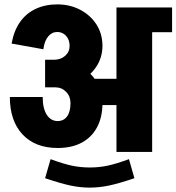

<svg xmlns="http://www.w3.org/2000/svg" viewBox="-20 -694 806 877"><path d="M298 -484Q298 -512 282 -530Q266 -548 241 -548V-674Q300 -674 347 -649Q394 -624 421 -581.5Q448 -539 448 -484ZM178 -469 33 -495Q43 -552 70.5 -592Q98 -632 142 -653Q186 -674 242 -674V-548Q217 -548 200 -527.5Q183 -507 178 -469ZM382 -214V-334H608V-214ZM302 -223Q302 -254 282 -274.5Q262 -295 233 -295V-418Q295 -418 343.5 -392.5Q392 -367 420 -323Q448 -279 448 -223ZM244 -18Q141 -18 83 -80Q25 -142 25 -251H175Q175 -199 193.5 -170Q212 -141 244 -141ZM243 -18V-141Q271 -141 286.5 -162.5Q302 -184 302 -223H448Q448 -159 423.5 -113Q399 -67 353.5 -42.5Q308 -18 243 -18ZM186 -295V-421H227V-295ZM226 -295V-421Q257 -421 277.5 -439Q298 -457 298 -485H448Q448 -431 419 -388Q390 -345 340 -320Q290 -295 226 -295ZM512 0V-660H675V0ZM553 -547V-660H766V-547ZM390 163V71Q433 71 472.5 62.5Q512 54 569 33L594 120Q523 144 478 153.5Q433 163 390 163ZM390 163Q347 163 302 153.5Q257 144 186 120L211 33Q268 54 307.5 62.5Q347 71 390 71Z"/></svg>

Font: Akshar Light
Style: Regular
Weight: 300
Designer: Tall Chai
Foundry: Tall Chai
Version: Version 1.100